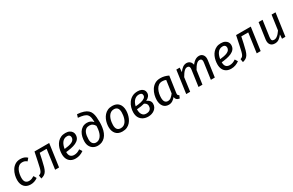

<svg xmlns="http://www.w3.org/2000/svg" viewBox="205 -2303 5901 3870"><g transform="rotate(-30 3155.0 -367.5)"><path d="M319.1 -539.1Q363.2 -539.1 401.8 -525.6Q440.3 -512 472.3 -481L422.9 -423.5Q398.9 -444.5 375 -453.4Q351 -462.4 320.1 -462.4Q270.2 -462.4 237.3 -436.5Q204.4 -410.6 185 -369.7Q165.6 -328.8 157.1 -282.9Q148.6 -237 148.6 -196.2Q148.6 -127.4 177.1 -97Q205.5 -66.6 255.3 -66.6Q290.2 -66.6 318.1 -77.6Q346 -88.6 377 -107.6L414.3 -43Q375.3 -15 334.3 -1.5Q293.2 12.1 249.1 12.1Q154.9 12.1 103.2 -45Q51.6 -102.1 51.6 -203.1Q51.6 -255.1 66.1 -313.1Q80.7 -371.1 112.2 -422.6Q143.8 -474.1 194.9 -506.6Q246 -539.1 319.1 -539.1Z M643.5 -527.1H985.4L911.4 0H819.4L882.3 -451.4H721.3L690.4 -306.2Q671.4 -218.3 654.9 -160.7Q638.4 -103.2 617.4 -69.1Q596.4 -35.1 566.3 -16Q536.1 3 490.9 14L478.7 -61.7Q504.7 -70.6 520.7 -83.1Q536.7 -95.6 548.6 -121Q560.6 -146.4 572.1 -192.8Q583.6 -239.2 599.6 -316.1Z M1365.1 -539.1Q1421.2 -539.1 1458.3 -520.1Q1495.4 -501.1 1514 -470.6Q1532.5 -440 1532.5 -405Q1532.5 -348 1504 -310.4Q1475.5 -272.9 1425.9 -249.9Q1376.4 -226.9 1311.9 -214.4Q1247.4 -201.9 1176.5 -195L1185.6 -265.4Q1244.5 -271.3 1290.8 -280.8Q1337.2 -290.3 1369.5 -305.8Q1401.8 -321.3 1418.7 -344.7Q1435.6 -368.1 1435.6 -401.9Q1435.6 -414.9 1429.6 -429.3Q1423.6 -443.8 1408.2 -454.7Q1392.8 -465.6 1363.9 -465.6Q1323 -465.6 1293.7 -448.7Q1264.3 -431.7 1244.3 -403.2Q1224.4 -374.7 1212.5 -339.8Q1200.5 -304.9 1195.5 -269.4Q1190.6 -234 1190.6 -202.1Q1190.6 -126.3 1222 -95.9Q1253.4 -65.5 1304.2 -65.5Q1341.2 -65.5 1375.2 -77.5Q1409.1 -89.5 1445.2 -114.5L1484.4 -52Q1441.4 -21 1394.8 -4.5Q1348.2 12.1 1295.1 12.1Q1230.9 12.1 1185.8 -14Q1140.7 -40 1117.1 -88Q1093.6 -136.1 1093.6 -202.1Q1093.6 -245.1 1102.6 -292.1Q1111.6 -339.1 1131.2 -383.1Q1150.7 -427.1 1182.8 -462.1Q1214.8 -497.1 1259.9 -518.1Q1305 -539.1 1365.1 -539.1Z M1739.5 -677.6 1761.7 -749.1Q1850.8 -742.2 1908.9 -722.7Q1967 -703.2 2001.1 -672.3Q2035.2 -641.3 2051.8 -597.8Q2068.4 -554.4 2073.4 -499.4Q2078.5 -444.4 2078.5 -377.4Q2078.5 -359.5 2077.5 -340.4Q2076.5 -321.3 2074.5 -301.3Q2072.4 -281.2 2069.4 -260.3Q2060.5 -198.3 2039 -147.8Q2017.5 -97.2 1984.5 -61.6Q1951.4 -26 1907.9 -7Q1864.3 12.1 1812 12.1Q1756.9 12.1 1712.3 -12Q1667.7 -36 1641.2 -83Q1614.6 -130 1614.6 -197.1Q1614.6 -248.1 1626.6 -301.1Q1638.7 -354.1 1666.2 -399.1Q1693.7 -444 1738.2 -472Q1782.8 -500 1846.7 -500Q1894.7 -500 1929.6 -481.1Q1964.5 -462.1 1986.5 -433.2Q1986.6 -498.1 1978 -542Q1969.5 -585.9 1944.4 -613.3Q1919.4 -640.7 1869.9 -655.7Q1820.4 -670.6 1739.5 -677.6ZM1859 -427.4Q1812.2 -427.4 1782.3 -406.4Q1752.5 -385.5 1736.5 -350.5Q1720.6 -315.6 1714.6 -274.7Q1708.6 -233.9 1708.6 -195Q1708.6 -127.3 1737.5 -94.4Q1766.4 -61.6 1812.2 -61.6Q1874 -61.6 1918.7 -114.9Q1963.5 -168.2 1977.4 -270.8Q1979.4 -285.9 1980.9 -306.4Q1982.5 -326.9 1983.5 -347.9Q1964.5 -385.7 1933.7 -406.5Q1902.8 -427.4 1859 -427.4Z M2384.9 12.1Q2286.8 12.1 2234.7 -46.9Q2182.6 -106 2182.6 -206Q2182.6 -245.1 2191.1 -290.2Q2199.7 -335.2 2219.2 -379.2Q2238.7 -423.2 2270.7 -459.7Q2302.8 -496.2 2348.3 -517.7Q2393.9 -539.1 2456 -539.1Q2554.1 -539.1 2605.7 -480.6Q2657.3 -422.1 2657.3 -321Q2657.3 -282.9 2648.8 -237.9Q2640.3 -192.9 2621.2 -148.9Q2602.2 -104.9 2570.7 -68.4Q2539.1 -31.9 2493.1 -9.9Q2447 12.1 2384.9 12.1ZM2388.1 -62.6Q2428.9 -62.6 2458.3 -80.6Q2487.7 -98.5 2507.6 -128Q2527.5 -157.4 2538.9 -192.9Q2550.4 -228.3 2555.3 -264.7Q2560.3 -301.1 2560.3 -331Q2560.3 -399.8 2533 -432.1Q2505.6 -464.5 2452.9 -464.5Q2412 -464.5 2382.6 -446.5Q2353.2 -428.5 2333.3 -399.1Q2313.4 -369.6 2301.5 -334.2Q2289.6 -298.8 2284.6 -262.4Q2279.6 -226 2279.6 -196Q2279.6 -127.3 2307.5 -94.9Q2335.3 -62.6 2388.1 -62.6Z M3047 -539.1Q3092.1 -539.1 3127.2 -524.6Q3162.3 -510.1 3182.4 -483.1Q3202.5 -456.1 3202.5 -416Q3202.5 -373 3177.5 -340.5Q3152.4 -308 3103.3 -284Q3131.4 -274 3152.4 -257.5Q3173.4 -241.1 3185 -218.1Q3196.5 -195.1 3196.5 -168Q3196.5 -122.9 3178.5 -89.4Q3160.4 -55.9 3130.4 -33.4Q3100.3 -10.9 3062.7 0.6Q3025.1 12.1 2985 12.1Q2920.9 12.1 2869.8 -13.4Q2818.7 -39 2789.7 -88.5Q2760.6 -138 2760.6 -211.1Q2760.6 -266.2 2777.2 -323.7Q2793.7 -381.2 2828.8 -430.2Q2863.9 -479.2 2917.9 -509.2Q2972 -539.1 3047 -539.1ZM3036.8 -257.9Q2999.9 -248 2955.1 -240.5Q2910.3 -233 2857.6 -230Q2857.6 -225 2857.6 -221.5Q2857.6 -218 2857.6 -213Q2857.6 -177 2868.5 -142.1Q2879.5 -107.2 2906.4 -83.9Q2933.3 -60.5 2981.1 -60.5Q3019.9 -60.5 3046.3 -73.4Q3072.7 -86.4 3086.1 -110.8Q3099.6 -135.2 3099.6 -169.1Q3099.6 -193 3090.6 -209.9Q3081.7 -226.9 3067.7 -238.9Q3053.7 -250.9 3036.8 -257.9ZM3038 -469.6Q3002.1 -469.6 2973.7 -456.2Q2945.3 -442.7 2923.4 -418.3Q2901.5 -393.9 2887 -362.5Q2872.6 -331.1 2864.6 -295.2Q2937.4 -300.3 2993.1 -313.2Q3048.9 -326.2 3080.7 -349.6Q3112.6 -373 3112.6 -409.9Q3112.6 -440.7 3092.7 -455.2Q3072.8 -469.6 3038 -469.6Z M3576 -539.1Q3627 -539.1 3671.7 -527.6Q3716.4 -516.1 3761.5 -494L3707.6 -120.5Q3703.6 -92.5 3709 -77Q3714.5 -61.6 3739.5 -51.6L3713.2 12Q3687.1 8.1 3667 -1.4Q3647 -11 3635.4 -29.5Q3623.8 -48 3619.7 -76Q3588.8 -36 3549.3 -11.9Q3509.8 12.1 3462.7 12.1Q3381.7 12.1 3338.1 -43.5Q3294.6 -99 3294.6 -190.1Q3294.6 -244.1 3309.6 -304.6Q3324.7 -365.2 3358.2 -418.7Q3391.7 -472.2 3445.3 -505.7Q3498.9 -539.1 3576 -539.1ZM3577.9 -465.5Q3528.1 -465.5 3492.7 -439.6Q3457.3 -413.6 3435.4 -371.7Q3413.5 -329.8 3403.6 -281.4Q3393.6 -233 3393.6 -189.1Q3393.6 -123.3 3417 -92.4Q3440.4 -61.6 3482.2 -61.6Q3525.9 -61.6 3558.8 -89.5Q3591.7 -117.3 3622.5 -158.2L3663.5 -448.6Q3642.6 -457.6 3623.2 -461.6Q3603.8 -465.5 3577.9 -465.5Z M4187.4 -539.1Q4223.4 -539.1 4251.9 -520.1Q4280.4 -501.1 4294.9 -464.2Q4309.4 -427.2 4301.4 -372.2L4248.4 0H4156.4L4208.3 -367.7Q4214.3 -407.6 4207.9 -427.5Q4201.4 -447.4 4187 -454.4Q4172.6 -461.3 4153.7 -461.3Q4125.9 -461.3 4100 -440.4Q4074.1 -419.5 4050.3 -386.6Q4026.4 -353.7 4005.5 -315.7L3962.5 0H3870.5L3944.5 -527.1H4023.4L4015.5 -426.3Q4051.4 -477.3 4093.4 -508.2Q4135.4 -539.1 4187.4 -539.1ZM4475.2 -539.1Q4534.3 -539.1 4567.3 -494.7Q4600.3 -450.2 4589.3 -375.2L4536.3 0H4444.3L4496.2 -367.7Q4502.2 -407.6 4495.7 -427.5Q4489.3 -447.4 4474.9 -454.4Q4460.5 -461.3 4441.6 -461.3Q4411.8 -461.3 4383.9 -437.9Q4356.1 -414.5 4331.2 -377.6Q4306.3 -340.7 4284.4 -300.7L4290.2 -414.8Q4318 -454.9 4347.1 -482.5Q4376.1 -510 4408.1 -524.6Q4440.2 -539.1 4475.2 -539.1Z M4985.1 -539.1Q5041.2 -539.1 5078.3 -520.1Q5115.4 -501.1 5134 -470.6Q5152.5 -440 5152.5 -405Q5152.5 -348 5124 -310.4Q5095.5 -272.9 5045.9 -249.9Q4996.4 -226.9 4931.9 -214.4Q4867.4 -201.9 4796.5 -195L4805.6 -265.4Q4864.5 -271.3 4910.8 -280.8Q4957.2 -290.3 4989.5 -305.8Q5021.8 -321.3 5038.7 -344.7Q5055.6 -368.1 5055.6 -401.9Q5055.6 -414.9 5049.6 -429.3Q5043.6 -443.8 5028.2 -454.7Q5012.8 -465.6 4983.9 -465.6Q4943 -465.6 4913.7 -448.7Q4884.3 -431.7 4864.3 -403.2Q4844.4 -374.7 4832.5 -339.8Q4820.5 -304.9 4815.5 -269.4Q4810.6 -234 4810.6 -202.1Q4810.6 -126.3 4842 -95.9Q4873.4 -65.5 4924.2 -65.5Q4961.2 -65.5 4995.2 -77.5Q5029.1 -89.5 5065.2 -114.5L5104.4 -52Q5061.4 -21 5014.8 -4.5Q4968.2 12.1 4915.1 12.1Q4850.9 12.1 4805.8 -14Q4760.7 -40 4737.1 -88Q4713.6 -136.1 4713.6 -202.1Q4713.6 -245.1 4722.6 -292.1Q4731.6 -339.1 4751.2 -383.1Q4770.7 -427.1 4802.8 -462.1Q4834.8 -497.1 4879.9 -518.1Q4925 -539.1 4985.1 -539.1Z M5335.5 -527.1H5677.4L5603.4 0H5511.4L5574.3 -451.4H5413.3L5382.4 -306.2Q5363.4 -218.3 5346.9 -160.7Q5330.4 -103.2 5309.4 -69.1Q5288.4 -35.1 5258.3 -16Q5228.1 3 5182.9 14L5170.7 -61.7Q5196.7 -70.6 5212.7 -83.1Q5228.7 -95.6 5240.6 -121Q5252.6 -146.4 5264.1 -192.8Q5275.6 -239.2 5291.6 -316.1Z M5933.5 12.1Q5863.4 12.1 5829.9 -31.5Q5796.5 -75 5806.5 -152L5859.5 -527.1H5951.5L5899.5 -156.3Q5892.6 -102.5 5906 -81.6Q5919.4 -60.8 5954.2 -60.8Q5987 -60.8 6015.3 -79.2Q6043.7 -97.6 6068.5 -125.9Q6093.4 -154.3 6113.3 -184.2L6161.3 -527.1H6253.3L6179.3 0H6100.4L6107.4 -96.7Q6070.4 -46.8 6029.4 -17.4Q5988.4 12.1 5933.5 12.1Z"/></g></svg>

Font: Fira Sans Variable
Style: Italic
Weight: 397
Italic angle: -8°
Designer: Carrois Corporate & Edenspiekermann AG
Foundry: Carrois Corporate GbR & Edenspiekermann AG
Version: Version 4.202